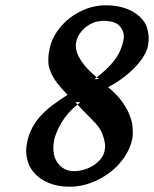

<svg xmlns="http://www.w3.org/2000/svg" viewBox="-20 -692 583 727"><path d="M380 -672Q422 -672 455 -660.5Q488 -649 509.5 -628.5Q531 -608 537 -586Q543 -564 543 -548Q543 -533 540 -517Q536 -498 522 -476Q508 -454 487 -433Q466 -412 440.5 -393.5Q415 -375 389 -362Q419 -338 439 -311.5Q459 -285 469.5 -259Q480 -233 481.5 -216.5Q483 -200 483 -191Q483 -178 481 -166Q473 -129 450.5 -96Q428 -63 395.5 -38.5Q363 -14 324 0.5Q285 15 244 15Q201 15 167.5 2Q134 -11 113 -33.5Q92 -56 85.5 -79.5Q79 -103 79 -120Q79 -137 83 -154Q89 -184 102.5 -209Q116 -234 135.5 -255Q155 -276 180.5 -295Q206 -314 236 -333Q212 -357 196.5 -377.5Q181 -398 172.5 -418.5Q164 -439 163.5 -451.5Q163 -464 163 -467Q163 -486 168 -509Q175 -542 195.5 -572Q216 -602 244.5 -624Q273 -646 308 -659Q343 -672 380 -672ZM269 -535Q267 -527 267 -519Q267 -507 271.5 -493Q276 -479 287.5 -461.5Q299 -444 314.5 -428.5Q330 -413 346 -399Q385 -428 411.5 -461.5Q438 -495 447 -538Q449 -546 449 -554Q449 -576 432 -594.5Q415 -613 371 -613Q352 -613 335 -606.5Q318 -600 304.5 -589Q291 -578 281.5 -564Q272 -550 269 -535ZM355 -393Q354 -395 352 -395L349 -397Q348 -398 346 -399L337 -392ZM273 -296 285 -305H266ZM273 -296Q234 -264 212.5 -227Q191 -190 185 -161Q182 -146 182 -132Q182 -124 184 -109Q186 -94 196.5 -78Q207 -62 223 -53Q239 -44 259 -44Q280 -44 299.5 -50Q319 -56 335 -66.5Q351 -77 362 -91Q373 -105 376 -121Q378 -129 378 -138Q378 -156 369 -181Q360 -206 342 -225Z"/></svg>

Font: New Athena Unicode
Style: Bold Italic
Weight: 700
Designer: J. Rusten 1997; rev. by R. Hancock 2001, 2002, rev. by D. Mastronarde 2002-2021
Foundry: Society for Classical Studies (formerly American Philological Association)
Version: Version 5.008